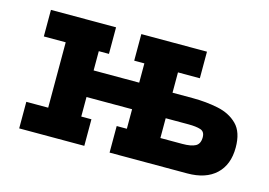

<svg xmlns="http://www.w3.org/2000/svg" viewBox="-69 -583 999 712"><g transform="rotate(15 431.0 -227.5)"><path d="M641 -275Q692 -275 738 -265.5Q784 -256 813 -227Q842 -198 842 -139Q842 -73 803 -36.5Q764 0 693 0H395V-102H434V-177H259V-102H298V0H48V-102H132V-353H48V-455H298V-353H259V-279H434V-353H395V-455H647V-353H563V-275ZM647 -101Q681 -101 697.5 -110Q714 -119 714 -144Q714 -166 697 -171.5Q680 -177 651 -177H563V-101Z"/></g></svg>

Font: Podkova ExtraBold
Style: Regular
Weight: 800
Designer: Ilya Yudin
Foundry: Cyreal (www.cyreal.org)
Version: Version 2.103